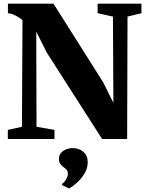

<svg xmlns="http://www.w3.org/2000/svg" viewBox="-20 -763 806 1054"><path d="M23 0V-50L100.5 -67L103.5 -652.5Q93 -661.5 79.5 -669.8Q66 -678 51.8 -683.8Q37.5 -689.5 23.5 -690.5V-743H273.5L546.5 -311L602.5 -198.5L600 -672L516 -690.5V-743H756.5V-690.5L680 -672L678 0H540.5L237 -474L179 -589L180.5 -67L279 -50V0ZM461.5 128Q461.5 160.5 444.2 189.2Q427 218 403.2 239.2Q379.5 260.5 360 271.5H358.5L321 253L319.5 247Q333 239 342.8 221.8Q352.5 204.5 352.5 193Q352.5 177 346.2 169.5Q340 162 329.5 155Q319.5 148 311.5 137.2Q303.5 126.5 303.5 109.5Q303.5 88.5 316 75.2Q328.5 62 345.5 56Q362.5 50 375.5 50H379Q414.5 50 438.2 71Q462 92 461.5 128Z"/></svg>

Font: Merriweather 60pt Black
Style: Regular
Weight: 900
Version: Version 2.100